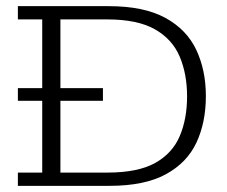

<svg xmlns="http://www.w3.org/2000/svg" viewBox="-20 -603 735 623"><path d="M38 -276V-317H117V-540H38V-583H333Q447 -583 516.5 -545Q586 -507 617 -441Q648 -375 648 -291Q648 -206 617.5 -140.5Q587 -75 518 -37.5Q449 0 336 0H38V-43H117V-276ZM176 -43H328Q428 -43 484 -74.5Q540 -106 563.5 -162Q587 -218 587 -290Q587 -363 563 -419.5Q539 -476 482.5 -508Q426 -540 328 -540H176V-317H314V-276H176Z"/></svg>

Font: Rokkitt SemiBold Light
Style: Regular
Weight: 300
Version: Version 3.103